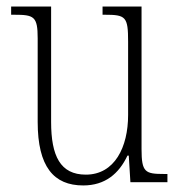

<svg xmlns="http://www.w3.org/2000/svg" viewBox="-20 -556 550 586"><path d="M234 10C301 10 343 -26 369 -81H373L378 0H491V-25H481C423 -25 412 -30 412 -101V-536H293V-511H300C364 -511 371 -505 371 -429V-205C371 -107 330 -23 242 -23C164 -23 136 -80 136 -184V-536H14V-511H23C84 -511 95 -506 95 -439V-184C95 -47 144 10 234 10Z"/></svg>

Font: Noto Serif Devanagari Condensed ExtraLight
Style: Regular
Weight: 200
Width: 3
Designer: Universal Thirst, Indian Type Foundry and the Monotype Design Team
Foundry: Monotype Imaging Inc.
Version: Version 2.004